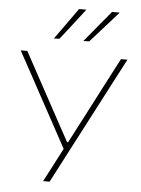

<svg xmlns="http://www.w3.org/2000/svg" viewBox="-63 -1018 783 1067"><g transform="rotate(5 329.0 -485.0)"><path d="M218.5 0Q242 -44.5 266 -90.8Q290 -137 316.5 -188.5L143.5 -506.5Q115.5 -558.5 89.8 -605.5Q64 -652.5 31 -713H68Q96 -661.5 118 -621Q140 -580.5 159 -545.5Q178 -510.5 196.8 -476Q215.5 -441.5 237.5 -401L332 -227.5H338L426.5 -397.5Q448.5 -439.5 467 -475.5Q485.5 -511.5 503.8 -546.8Q522 -582 543 -622.2Q564 -662.5 590.5 -713H626.5Q593 -649.5 556.2 -578.8Q519.5 -508 489.5 -450.5L371.5 -224.5Q345.5 -174 314.2 -114.5Q283 -55 254.5 0ZM373 -795Q409 -838.5 445.5 -882.5Q482 -926.5 518 -970H561Q535 -940.5 509.2 -911.5Q483.5 -882.5 457.8 -853.8Q432 -825 406 -796ZM209 -795Q241 -839.5 272 -882.8Q303 -926 334 -970H375Q352.5 -940.5 330 -911.5Q307.5 -882.5 285.2 -853.8Q263 -825 240 -796Z"/></g></svg>

Font: Commissioner Thin
Style: Regular
Weight: 100
Designer: Kostas Bartsokas
Foundry: Kostas Bartsokas
Version: Version 1.001;gftools[0.9.23]